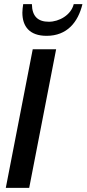

<svg xmlns="http://www.w3.org/2000/svg" viewBox="-20 -907 418 927"><path d="M8 0H121L251 -669H138ZM88 -846C88 -780 122 -734 205 -734C304 -734 357 -800 378 -887H336C323 -834 265 -802 216 -802C164 -802 135 -827 134 -887H92C90 -873 88 -859 88 -846Z"/></svg>

Font: KpSans
Style: BoldItalic
Weight: 700
Italic angle: -11°
Version: Version 0.66